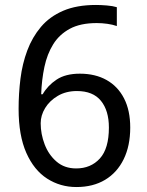

<svg xmlns="http://www.w3.org/2000/svg" viewBox="-20 -744 591 774"><path d="M288 10Q223 10 170 -24Q117 -58 86 -128Q55 -198 55 -305Q55 -367 62.5 -427Q70 -487 90 -540.5Q110 -594 145 -635.5Q180 -677 234.5 -700.5Q289 -724 367 -724Q386 -724 410.5 -722Q435 -720 451 -715V-639Q434 -645 412.5 -648Q391 -651 370 -651Q304 -651 261.5 -628Q219 -605 194.5 -565.5Q170 -526 159 -474Q148 -422 146 -364H152Q172 -399 208 -423Q244 -447 302 -447Q364 -447 409.5 -421.5Q455 -396 480 -347.5Q505 -299 505 -230Q505 -156 478.5 -102Q452 -48 403.5 -19Q355 10 288 10ZM287 -65Q346 -65 382.5 -105Q419 -145 419 -230Q419 -298 387 -337.5Q355 -377 290 -377Q246 -377 213 -357.5Q180 -338 162 -308.5Q144 -279 144 -247Q144 -204 160 -162Q176 -120 208 -92.5Q240 -65 287 -65Z"/></svg>

Font: lsinhala85
Style: Book
Weight: 400
Designer: Jelle Bosma - Monotype Design Team
Foundry: Monotype Imaging Inc.
Version: Version 2.003